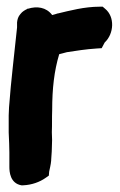

<svg xmlns="http://www.w3.org/2000/svg" viewBox="-20 -524 359 574"><path d="M6 -128C7 -105 8 -85 8 -68V-25C8 -11 10 24 44 30H49C75 29 99 20 116 8L126 1L127 -11C128 -17 132 -31 133 -44V-46C133 -51 135 -69 135 -81C136 -98 136 -113 135 -129C136 -153 135 -170 136 -195C136 -259 142 -312 157 -362C164 -364 170 -365 180 -368C206 -372 237 -377 269 -379L284 -380L293 -397C321 -423 324 -474 294 -498L287 -504H278C232 -504 188 -492 154 -484H153C146 -482 141 -480 136 -479C118 -503 90 -506 64 -498H62L61 -497C55 -494 47 -490 41 -482C34 -474 32 -466 31 -457V-442C23 -363 13 -285 7 -203L6 -179Z"/></svg>

Font: Vapor
Style: Blk
Weight: 900
Foundry: Cannot Into Space Fonts
Version: Version 0.179